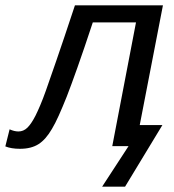

<svg xmlns="http://www.w3.org/2000/svg" viewBox="-68 -548 652 720"><path d="M315 152 414 0H353L442 -464H280Q247 -364 222.5 -295Q198 -226 182 -185Q166 -145 152.5 -115Q139 -85 127 -65Q104 -25 76.5 -7.5Q49 10 7 10Q-26 10 -48 1L-32 -63Q-14 -55 1 -55Q20 -55 34.5 -69Q49 -83 65 -114Q73 -130 83 -153.5Q93 -177 104 -208Q115 -239 142.5 -318.5Q170 -398 213 -528H543L456 -79H541L401 152Z"/></svg>

Font: Libra Sans Modern
Style: Italic
Weight: 400
Italic angle: -12°
Foundry: Stefan Peev, Context Ltd
Version: Version 1.000